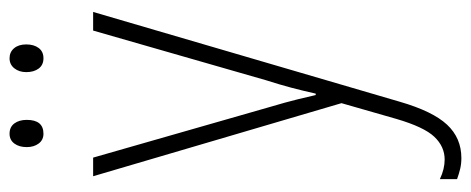

<svg xmlns="http://www.w3.org/2000/svg" viewBox="-312 -432 986 402"><g transform="rotate(-90 181.0 -231.0)"><path d="M13 -529H52L156 -166Q169 -122 174 -101Q179 -80 183 -63H186Q192 -90 198.5 -114.5Q205 -139 214 -167L318 -529H357L169 113Q149 182 121 212Q93 242 51 242Q39 242 28.5 239.5Q18 237 7 233V197Q28 207 48 207Q75 207 95.5 185.5Q116 164 133 106L166 -9ZM74 -668Q74 -684 81.5 -694Q89 -704 102 -704Q116 -704 123.5 -694Q131 -684 131 -668Q131 -633 102 -633Q89 -633 81.5 -643Q74 -653 74 -668ZM231 -669Q231 -684 239 -694Q247 -704 260 -704Q273 -704 281 -694.5Q289 -685 289 -669Q289 -653 281.5 -643Q274 -633 260 -633Q246 -633 238.5 -643Q231 -653 231 -669Z"/></g></svg>

Font: Noto Sans Lao UI Cond ExtLt
Style: Regular
Weight: 200
Width: 3
Designer: Monotype Design Team
Foundry: Monotype Imaging Inc.
Version: Version 2.000; ttfautohint (v1.8.4.7-5d5b)